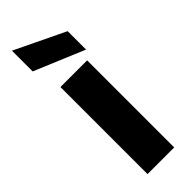

<svg xmlns="http://www.w3.org/2000/svg" viewBox="-275 -850 870 870"><g transform="rotate(-45 160.5 -415.0)"><path d="M75 -558C75 -558 75 0 75 0C75 0 246 0 246 0C246 0 246 -558 246 -558C246 -558 75 -558 75 -558ZM36 -830C36 -830 36 -697 36 -697C36 -697 277 -596 277 -596C277 -596 277 -714 277 -714C277 -714 36 -830 36 -830Z"/></g></svg>

Font: Girnar Poppins
Style: Bold
Weight: 500
Designer: Ninad Kale (Devanagari), Jonny Pinhorn (Latin)
Foundry: Indian Type Foundry
Version: ""